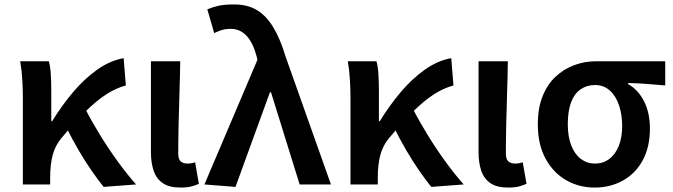

<svg xmlns="http://www.w3.org/2000/svg" viewBox="-20 -831 3030 865"><path d="M83 0V-393Q83 -427 80.5 -470.5Q78 -514 71 -555H200Q207 -530 209 -494.5Q211 -459 211 -421V-285H215Q258 -355 308.5 -415Q359 -475 417 -516.5Q475 -558 537 -569L547 -446Q502 -434 458 -405.5Q414 -377 365.5 -329Q317 -281 257 -209Q229 -176 217.5 -133Q206 -90 206 -31V0ZM447 11Q421 -21 392 -63Q363 -105 334 -154.5Q305 -204 279 -257L364 -341Q392 -286 430 -224Q468 -162 510.5 -103.5Q553 -45 593 0Z M793 14Q743 14 714 -5.5Q685 -25 672.5 -61Q660 -97 660 -146V-555H792Q791 -486 788.5 -411Q786 -336 784.5 -266Q783 -196 783 -139Q783 -114 794 -104Q805 -94 826 -94Q833 -94 842 -95.5Q851 -97 859 -100L876 -3Q861 4 842 9Q823 14 793 14Z M1041 11 901 0 1140 -562 1135 -581Q1119 -640 1090 -670.5Q1061 -701 1020 -701Q996 -701 979 -695.5Q962 -690 945 -682L914 -789Q938 -799 964.5 -805Q991 -811 1035 -811Q1095 -811 1137.5 -785.5Q1180 -760 1211.5 -707.5Q1243 -655 1267 -575L1471 0H1330L1201 -415H1196Z M1559 0V-393Q1559 -427 1556.5 -470.5Q1554 -514 1547 -555H1676Q1683 -530 1685 -494.5Q1687 -459 1687 -421V-285H1691Q1734 -355 1784.5 -415Q1835 -475 1893 -516.5Q1951 -558 2013 -569L2023 -446Q1978 -434 1934 -405.5Q1890 -377 1841.5 -329Q1793 -281 1733 -209Q1705 -176 1693.5 -133Q1682 -90 1682 -31V0ZM1923 11Q1897 -21 1868 -63Q1839 -105 1810 -154.5Q1781 -204 1755 -257L1840 -341Q1868 -286 1906 -224Q1944 -162 1986.5 -103.5Q2029 -45 2069 0Z M2269 14Q2219 14 2190 -5.5Q2161 -25 2148.5 -61Q2136 -97 2136 -146V-555H2268Q2267 -486 2264.5 -411Q2262 -336 2260.5 -266Q2259 -196 2259 -139Q2259 -114 2270 -104Q2281 -94 2302 -94Q2309 -94 2318 -95.5Q2327 -97 2335 -100L2352 -3Q2337 4 2318 9Q2299 14 2269 14Z M2659 14Q2589 14 2531 -19Q2473 -52 2438 -116Q2403 -180 2403 -271Q2403 -344 2424.5 -397.5Q2446 -451 2483 -485.5Q2520 -520 2567 -537.5Q2614 -555 2665 -555H2977V-446Q2931 -450 2893 -453Q2855 -456 2810 -457V-452Q2856 -426 2882 -374Q2908 -322 2908 -252Q2908 -169 2876 -109.5Q2844 -50 2787 -18Q2730 14 2659 14ZM2660 -94Q2697 -94 2724.5 -114.5Q2752 -135 2767.5 -173Q2783 -211 2783 -264Q2783 -314 2769 -356Q2755 -398 2727.5 -423Q2700 -448 2661 -448Q2625 -448 2597 -429.5Q2569 -411 2553.5 -371.5Q2538 -332 2538 -271Q2538 -216 2553.5 -176Q2569 -136 2597 -115Q2625 -94 2660 -94Z"/></svg>

Font: Noto Sans SC SemiBold
Style: Regular
Weight: 600
Designer: Ryoko NISHIZUKA 西塚涼子 (kana, bopomofo & ideographs); Paul D. Hunt (Latin, Greek & Cyrillic); Sandoll Communications 산돌커뮤니
Foundry: Adobe
Version: Version 2.004-H2;hotconv 1.0.118;makeotfexe 2.5.65603